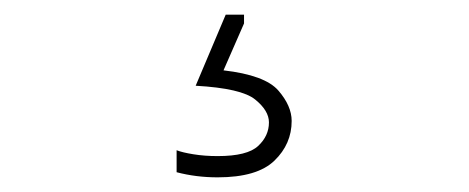

<svg xmlns="http://www.w3.org/2000/svg" viewBox="-20 -32 640 262"><path d="M277 210Q247.5 210 221 203V173Q228.5 176 243.8 178.5Q259 181 277 181Q317.5 181 332.2 167.2Q347 153.5 347 135Q347 119 328.2 103.8Q309.5 88.5 247 85L288 -12H313V0L285 64Q341.5 70.5 359.8 91.5Q378 112.5 378 133Q378 164.5 354.5 187.2Q331 210 277 210Z"/></svg>

Font: Heraclito Thin
Style: Regular
Weight: 100
Designer: Kostas Bartsokas (font) & Cristiano Sobral (main changes)
Foundry: Kostas Bartsokas (font) & Cristiano Sobral (main changes)
Version: Version 1.00;July 8, 2020;FontCreator 13.0.0.2655 64-bit